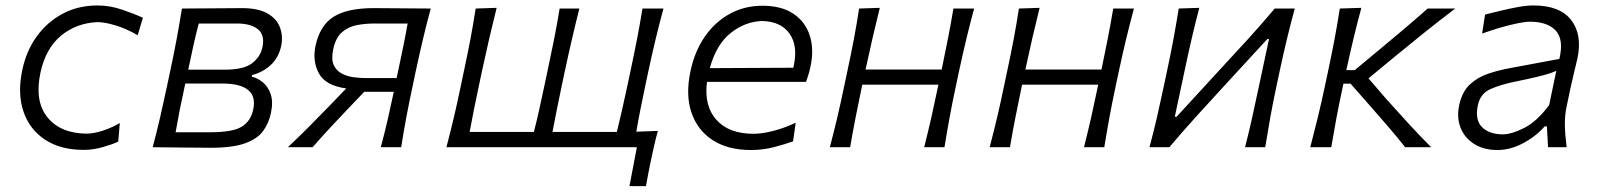

<svg xmlns="http://www.w3.org/2000/svg" viewBox="-20 -526 5718 686"><path d="M279.5 9.5Q196 9.5 140.8 -27Q85.5 -63.5 63.8 -127.8Q42 -192 59.5 -275Q73.5 -343.5 111 -395.5Q148.5 -447.5 204 -477Q259.5 -506.5 328.5 -506.5Q372.5 -506.5 416.5 -491.5Q460.5 -476.5 490.5 -462.5L472 -400Q431 -424 392.2 -435.5Q353.5 -447 328 -447Q252.5 -443.5 198 -398.5Q143.5 -353.5 124.5 -266.5Q103 -165 149 -107.5Q195 -50 287.5 -48.5Q315.5 -48.5 348.5 -59.5Q381.5 -70.5 408 -86.5L402.5 -20Q382.5 -10.5 347.8 -0.5Q313 9.5 279.5 9.5Z M525.5 0Q540.5 -56 552.2 -107.2Q564 -158.5 577 -219.5L587.5 -269Q601.5 -334 611.2 -386.8Q621 -439.5 630 -495.5Q674 -495.5 733.2 -496.2Q792.5 -497 845.5 -497Q902 -497 935.2 -478.2Q968.5 -459.5 980.2 -428.2Q992 -397 984.5 -361Q975 -319 946.8 -293.2Q918.5 -267.5 881 -258L879.5 -252Q900 -247.5 919 -232Q938 -216.5 947.2 -189.2Q956.5 -162 948 -122Q940.5 -86.5 920.5 -58.5Q900.5 -30.5 856.2 -14.2Q812 2 732.5 2Q672.5 2 619 1Q565.5 0 525.5 0ZM690 -442Q679 -399.5 670.5 -360.8Q662 -322 652.5 -277H782Q850 -277 880 -299.5Q910 -322 917.5 -356.5Q927 -400.5 901.8 -421.2Q876.5 -442 827 -442ZM607.5 -53.5H731Q811 -53.5 843.2 -73Q875.5 -92.5 884.5 -133.5Q895 -181.5 866.5 -204.5Q838 -227.5 775.5 -227.5H642L640.5 -220.5Q630 -172.5 622.2 -133.5Q614.5 -94.5 607.5 -53.5Z M1008.5 0Q1046.5 -35.5 1082.2 -71.5Q1118 -107.5 1151.5 -142L1217 -210Q1143.5 -220 1119.8 -263.2Q1096 -306.5 1107 -361Q1123 -436 1172.5 -466.5Q1222 -497 1315 -497Q1368 -497 1425.5 -496.2Q1483 -495.5 1519 -495.5Q1504 -440 1491.5 -387.2Q1479 -334.5 1465 -269.5L1454.5 -219.5Q1441.5 -159 1431.8 -107.2Q1422 -55.5 1413.5 0H1340.5Q1354 -50 1364.8 -97Q1375.5 -144 1387 -198H1281.5L1223.5 -137.5Q1191 -103.5 1158.8 -68.8Q1126.5 -34 1097 0ZM1286 -247H1397L1402 -270Q1412 -317 1420.5 -358.5Q1429 -400 1436.5 -442H1316.5Q1288 -442 1257.5 -436.8Q1227 -431.5 1203.2 -412Q1179.5 -392.5 1170.5 -349.5Q1163 -314 1172.5 -293.5Q1182 -273 1201.5 -263Q1221 -253 1243.8 -250Q1266.5 -247 1286 -247Z M2229 139 2255.5 0H1575Q1589.5 -55.5 1601.8 -107.2Q1614 -159 1626.5 -219.5L1637 -269.5Q1651 -334.5 1661 -387.2Q1671 -440 1679.5 -495.5L1754.5 -498Q1740.5 -442 1728 -388.2Q1715.5 -334.5 1701.5 -269.5L1691 -219.5Q1681 -172 1673 -132.8Q1665 -93.5 1658 -54.5H1887.5Q1897.5 -93.5 1906.2 -132.8Q1915 -172 1925 -219.5L1935.5 -269Q1949.5 -334.5 1960 -387.2Q1970.5 -440 1979.5 -495.5H2050Q2036 -440 2023.8 -387.2Q2011.5 -334.5 1997.5 -269L1987 -219.5Q1977 -172 1969.2 -132.8Q1961.5 -93.5 1954 -54.5H2111.5Q2129 -54.5 2147.2 -54.5Q2165.5 -54.5 2184 -54.5Q2193.5 -94 2202.5 -133Q2211.5 -172 2221.5 -219.5L2232 -269Q2246 -334.5 2256.2 -387.2Q2266.5 -440 2275.5 -495.5H2350.5Q2335.5 -440 2322.8 -387.2Q2310 -334.5 2296 -269L2285.5 -219.5Q2275.5 -172 2267.8 -133.2Q2260 -94.5 2253.5 -55.5Q2272.5 -56 2291.8 -56.8Q2311 -57.5 2330.5 -58.5Q2323 -31 2317.2 -5.5Q2311.5 20 2306 45.5Q2296 93 2288 139Z M2663 10Q2581 10 2526.5 -25.2Q2472 -60.5 2450.5 -123.8Q2429 -187 2447 -271.5Q2462 -343 2498.5 -395.5Q2535 -448 2587.8 -476.8Q2640.5 -505.5 2704 -505.5Q2773 -505.5 2815.8 -476.2Q2858.5 -447 2873.8 -397.2Q2889 -347.5 2875.5 -287Q2873 -274 2868.5 -259.5Q2864 -245 2860 -233.5H2506Q2495 -148 2539.5 -98Q2584 -48 2672.5 -48Q2702 -48 2741.8 -58Q2781.5 -68 2823 -87.5L2813.5 -21Q2786.5 -11 2746.2 -0.5Q2706 10 2663 10ZM2703.5 -451Q2642 -449 2590.8 -408.2Q2539.5 -367.5 2516 -282.5L2814.5 -284Q2815.5 -289.5 2816.5 -294Q2831 -363 2800.8 -406Q2770.5 -449 2703.5 -451Z M2945 0Q2959.5 -55.5 2971.8 -107.2Q2984 -159 2996.5 -219.5L3007 -269Q3021 -334.5 3031 -387.2Q3041 -440 3049.5 -495.5L3123.5 -498Q3110 -444 3098 -392Q3086 -340 3072.5 -277.5H3344.5Q3357.5 -339.5 3367.5 -390.8Q3377.5 -442 3386.5 -495.5H3460.5Q3445.5 -440 3432.8 -387.2Q3420 -334.5 3406 -269L3395.5 -219.5Q3382.5 -159 3373 -107.2Q3363.5 -55.5 3354.5 0H3282Q3296 -55.5 3307.8 -107.2Q3319.5 -159 3332 -219.5L3333 -223.5H3061L3060 -219.5Q3047.5 -159 3037.2 -107.5Q3027 -56 3017.5 0Z M3516 0Q3530.5 -55.5 3542.8 -107.2Q3555 -159 3567.5 -219.5L3578 -269Q3592 -334.5 3602 -387.2Q3612 -440 3620.5 -495.5L3694.5 -498Q3681 -444 3669 -392Q3657 -340 3643.5 -277.5H3915.5Q3928.5 -339.5 3938.5 -390.8Q3948.5 -442 3957.5 -495.5H4031.5Q4016.5 -440 4003.8 -387.2Q3991 -334.5 3977 -269L3966.5 -219.5Q3953.5 -159 3944 -107.2Q3934.5 -55.5 3925.5 0H3853Q3867 -55.5 3878.8 -107.2Q3890.5 -159 3903 -219.5L3904 -223.5H3632L3631 -219.5Q3618.5 -159 3608.2 -107.5Q3598 -56 3588.5 0Z M4087 0Q4102 -56 4113.8 -107.2Q4125.5 -158.5 4138.5 -219.5L4149 -269Q4163 -334 4172.8 -387Q4182.5 -440 4191.5 -495.5L4265 -498Q4251 -444.5 4239 -393.2Q4227 -342 4214 -280.5L4177.5 -109H4184L4342 -281Q4390.5 -333 4439.8 -387.2Q4489 -441.5 4534.5 -495.5H4606Q4591 -439.5 4578.2 -387Q4565.5 -334.5 4551.5 -269L4541 -219.5Q4528 -159 4518.8 -107.2Q4509.5 -55.5 4500.5 0H4428.5Q4442.5 -54.5 4453.5 -104.5Q4464.5 -154.5 4477 -213L4514 -386.5H4508L4353 -218Q4303.5 -164.5 4253.8 -109.5Q4204 -54.5 4158 0Z M4661.5 0Q4676 -55.5 4688.5 -106.8Q4701 -158 4714 -219.5L4725 -271Q4738.5 -334.5 4748.5 -387.5Q4758.5 -440.5 4767 -495.5L4844 -498Q4829 -442.5 4816.2 -389.2Q4803.5 -336 4790.5 -276.5V-275.5H4820.5L4913 -352.5Q4956 -388 4998.5 -424Q5041 -460 5081 -495.5H5179.5Q5122 -452 5068.2 -408.8Q5014.5 -365.5 4961.5 -322L4869.5 -246L4932 -173.5Q4971 -130 5010.8 -86.5Q5050.5 -43 5093.5 0H5000.5Q4973 -35 4943 -69.8Q4913 -104.5 4882 -140L4805.5 -227H4780L4776.5 -210.5Q4764 -153 4754.8 -103.5Q4745.5 -54 4736.5 0Z M5330 10Q5281 10 5246.8 -11.8Q5212.5 -33.5 5198.2 -70.2Q5184 -107 5194 -152.5Q5204.5 -199 5232 -224.5Q5259.5 -250 5297.5 -262.8Q5335.5 -275.5 5377 -283L5551.5 -315.5Q5568 -385 5538.5 -416.8Q5509 -448.5 5445.5 -448.5Q5425.5 -448.5 5379 -437.5Q5332.5 -426.5 5275.5 -406L5286 -474Q5310 -480 5341 -487.5Q5372 -495 5403.2 -500.8Q5434.5 -506.5 5459 -506.5Q5554 -506.5 5594 -454Q5634 -401.5 5616 -317Q5611 -295 5604.5 -269Q5598 -243 5591 -210.5L5577.5 -146Q5570.5 -114 5571.2 -78Q5572 -42 5577.5 0H5511L5507 -74.5H5499Q5468 -39 5422.2 -14.5Q5376.5 10 5330 10ZM5349 -46Q5380.5 -46 5426 -69Q5471.5 -92 5515 -150.5L5540.5 -273Q5531 -268.5 5516 -263.5Q5501 -258.5 5472 -251.5Q5443 -244.5 5392 -234Q5342.5 -224 5305.5 -207.8Q5268.5 -191.5 5260 -149Q5249.5 -97 5275.5 -71.5Q5301.5 -46 5349 -46Z"/></svg>

Font: Commissioner Flair Light
Style: Italic
Weight: 300
Italic angle: -12°
Designer: Kostas Bartsokas
Foundry: Kostas Bartsokas
Version: Version 1.000; ttfautohint (v1.8.3)